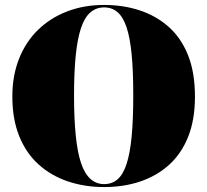

<svg xmlns="http://www.w3.org/2000/svg" viewBox="-20 -743 840 778"><path d="M402 -723Q478 -723 544.5 -701.5Q611 -680 662 -635.5Q713 -591 741.5 -520.5Q770 -450 770 -351Q770 -258 742.5 -189Q715 -120 665 -75Q615 -30 548 -7.5Q481 15 402 15Q323 15 255 -8Q187 -31 136.5 -76.5Q86 -122 58 -191Q30 -260 30 -352Q30 -436 57 -504.5Q84 -573 133.5 -621.5Q183 -670 251.5 -696.5Q320 -723 402 -723ZM402 -713Q370 -713 346.5 -693Q323 -673 308.5 -630Q294 -587 287 -519.5Q280 -452 280 -356Q280 -262 287 -193.5Q294 -125 308.5 -82Q323 -39 346.5 -18Q370 3 402 3Q434 3 456.5 -16.5Q479 -36 493 -79Q507 -122 513.5 -190.5Q520 -259 520 -357Q520 -454 513.5 -522Q507 -590 493 -632Q479 -674 456.5 -693.5Q434 -713 402 -713Z"/></svg>

Font: Kalnia Thin
Style: Bold
Weight: 700
Version: Version 1.105